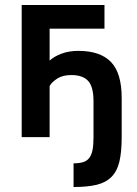

<svg xmlns="http://www.w3.org/2000/svg" viewBox="-20 -550 550 770"><path d="M67 -530H399V-435H179V-307Q196 -323 226 -334.5Q256 -346 294 -346Q382 -346 425 -301.5Q468 -257 468 -157V0Q468 59 459 97.5Q450 136 427.5 159Q405 182 368 191Q331 200 275 200V105Q297 105 312.5 100.5Q328 96 337.5 84Q347 72 351 52Q355 32 355 0V-144Q355 -202 333.5 -225.5Q312 -249 266 -249Q231 -249 209 -234.5Q187 -220 179 -205V0H67Z"/></svg>

Font: Golos UI Medium
Style: Regular
Weight: 500
Designer: A.Korolkova, Vitaly Kuzmin
Foundry: ParaType Ltd
Version: Version 2.000